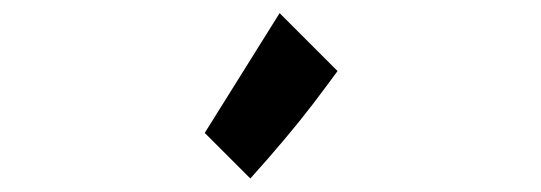

<svg xmlns="http://www.w3.org/2000/svg" viewBox="-20 -882 812 288"><path d="M399.4 -862.3 486.3 -775.4Q469.2 -752 448.7 -725.1Q431.2 -702.1 407.2 -673.6Q383.3 -645 355.5 -614.3L287.1 -682.6Z"/></svg>

Font: Revalia
Style: Regular
Weight: 400
Designer: Johan Kallas, Mihkel Virkus
Foundry: Johan Kallas, Mihkel Virkus
Version: Version 1.001